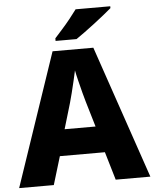

<svg xmlns="http://www.w3.org/2000/svg" viewBox="-61 -982 830 1032"><g transform="rotate(-5 354.0 -465.5)"><path d="M521 0 476 -152H233L187 0H0L243 -717H463L708 0ZM397 -432Q392 -448 383.5 -481Q375 -514 366.5 -548Q358 -582 354 -604Q349 -581 341.5 -548.5Q334 -516 326 -484.5Q318 -453 312 -432L271 -294H438ZM573 -921Q557 -907 532 -887Q507 -867 478.5 -845Q450 -823 423 -803.5Q396 -784 377 -771H264V-785Q280 -803 303 -828.5Q326 -854 348 -881.5Q370 -909 386 -931H573Z"/></g></svg>

Font: Noto Sans Canadian Aboriginal ExtraBold
Style: Regular
Weight: 800
Designer: Monotype Design Team, Typotheque's Kevin King
Foundry: Monotype Imaging Inc.
Version: Version 2.004; ttfautohint (v1.8.4.7-5d5b)